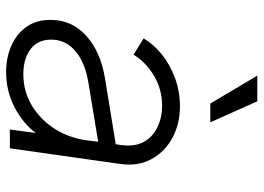

<svg xmlns="http://www.w3.org/2000/svg" viewBox="-134 -696 842 613"><g transform="rotate(90 286.5 -389.0)"><path d="M209 12Q164 12 126 -4.5Q88 -21 65.5 -52.5Q43 -84 43 -130Q43 -198 94 -244Q145 -290 231 -304L440 -338L443 -358Q448 -399 432.5 -427.5Q417 -456 386 -471Q355 -486 317 -486Q265 -486 222 -460.5Q179 -435 154 -395L102 -427Q120 -458 152.5 -484.5Q185 -511 228 -527Q271 -543 319 -543Q375 -543 419.5 -519Q464 -495 487.5 -452Q511 -409 503 -353L453 0H393L404 -83Q374 -42 322 -15Q270 12 209 12ZM106 -132Q106 -89 136.5 -66Q167 -43 216 -43Q271 -43 316 -70Q361 -97 390 -142Q419 -187 427 -242L432 -282L245 -251Q181 -241 143.5 -210Q106 -179 106 -132ZM310 -640 221 -790H303L370 -640Z"/></g></svg>

Font: Plus Jakarta Sans Light
Style: Italic
Weight: 300
Italic angle: -8°
Designer: Gumpita Rahayu
Foundry: Tokotype
Version: Version 2.071; ttfautohint (v1.8.4.7-5d5b);gftools[0.9.29]